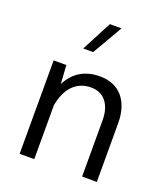

<svg xmlns="http://www.w3.org/2000/svg" viewBox="-141 -876 853 976"><g transform="rotate(20 285.5 -388.0)"><path d="M199.7 -613.8H253.4L347.7 -776.4H284.7ZM158.2 -292C175.3 -387.7 227.5 -441.4 306.2 -441.4C376.5 -441.4 417 -388.7 417 -304.2V0H496.6V-316.9C496.6 -377 481.9 -424.3 452.6 -458.5C423.3 -492.7 381.8 -509.8 328.6 -509.8C248 -509.8 189.9 -474.6 154.3 -404.8L147.9 -505.4H79.1V0H158.2Z"/></g></svg>

Font: Estedad Regular
Style: Regular
Weight: 400
Designer: Amin Abedi
Version: Version 7.3